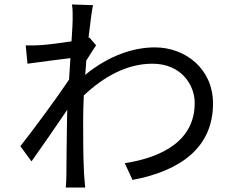

<svg xmlns="http://www.w3.org/2000/svg" viewBox="-20 -808 1047 859"><path d="M71 -154 121 -86C168 -152 233 -246 281 -317C281 -303 280 -290 280 -280C278 -172 278 -123 277 -28C277 -12 276 17 274 31H361C360 12 357 -13 356 -30C352 -118 352 -177 352 -267C352 -302 353 -341 355 -381C445 -466 549 -523 662 -523C793 -523 851 -425 851 -349C853 -179 704 -103 538 -78L573 -3C789 -44 934 -149 933 -347C932 -500 810 -596 673 -596C580 -596 470 -562 361 -473C363 -494 365 -516 366 -537C381 -560 397 -587 410 -605L380 -640L376 -639C384 -707 391 -761 396 -785L302 -788C306 -763 305 -738 305 -716C305 -705 303 -669 300 -623C249 -615 192 -608 160 -606C136 -605 117 -604 95 -605L103 -523C165 -531 250 -543 295 -548C293 -517 291 -484 289 -452C238 -375 126 -223 71 -154Z"/></svg>

Font: GenEiGothic-pro-Regular
Style: Regular
Weight: 400
Designer: Ryoko NISHIZUKA (kana & ideographs); Paul D. Hunt (Latin, Greek & Cyrillic); Wenlong ZHANG (bopomofo); Sandoll Communica
Foundry: Adobe Systems Incorporated; o_tamon
Version: Version 1.000.140830